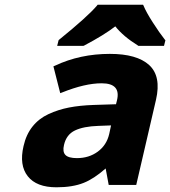

<svg xmlns="http://www.w3.org/2000/svg" viewBox="-20 -786 723 816"><path d="M214 -507Q320 -557 447 -557Q562 -557 614 -509.5Q666 -462 643 -362L559 0H442L429 -70Q379 -26 336 -9Q289 10 220 10Q135 10 98 -37Q61 -84 80 -165Q91 -214 118 -248Q145 -282 186 -301Q227 -320 273 -329Q319 -338 379 -340L473 -343L477 -359Q495 -432 412 -432Q341 -432 244 -393L236 -390L207 -504ZM252 -170Q245 -141 258 -127.5Q271 -114 307 -114Q358 -114 395.5 -141.5Q433 -169 444 -216L452 -253L398 -251Q335 -249 298.5 -231.5Q262 -214 252 -170ZM588 -766 590 -762Q601 -735 629.5 -690.5Q658 -646 681 -617L683 -615L677 -591H568L567 -592Q504 -631 470 -674Q424 -638 337 -592L334 -591H223L229 -615L231 -617Q352 -715 392 -762L395 -766Z"/></svg>

Font: Passageway
Style: BdIt
Weight: 700
Foundry: Ascender Corporation
Version: Version 1.11